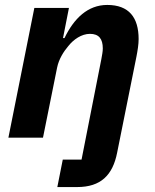

<svg xmlns="http://www.w3.org/2000/svg" viewBox="-20 -557 626 777"><path d="M234 89 212 200H292C388 200 436 152 454 61L532 -327C537 -353 541 -377 541 -399C541 -486 502 -537 414 -537C335 -537 279 -482 241 -403H235L259 -525H119L14 0H154L211 -283C218 -318 238 -349 256 -370C277 -397 310 -420 344 -420C380 -420 396 -400 396 -361C396 -348 393 -334 390 -317L310 89Z"/></svg>

Font: LVC Sans
Style: Bold Italic
Weight: 700
Italic angle: -11.31°
Designer: Mike Abbink, Paul van der Laan, Pieter van Rosmalen
Foundry: Bold Monday
Version: Version 3.0